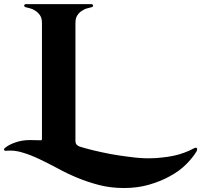

<svg xmlns="http://www.w3.org/2000/svg" viewBox="-109 -695 992 946"><path d="M845.7 36.1Q857.4 30.3 861.3 35.2Q863.3 37.1 862.3 40Q862.3 44.9 859.4 50.8Q840.8 82 807.6 115.2Q775.4 147.5 728.5 172.9Q683.6 198.2 626 214.8Q569.3 231.4 502 231.4Q436.5 231.4 379.9 216.8Q323.2 202.1 271.5 180.7Q219.7 159.2 173.8 133.8Q127.9 109.4 85 88.9Q42 68.4 2 56.6Q-38.1 43.9 -78.1 47.9Q-86.9 48.8 -88.9 43.9Q-88.9 43 -88.9 42Q-89.8 38.1 -85 34.2Q-65.4 17.6 -33.2 6.8Q-1 -4.9 39.1 -4.9Q64.5 -4.9 89.8 -3.9Q97.7 -2.9 97.7 -9.8Q97.7 -200.2 97.7 -582Q97.7 -605.5 87.9 -620.1Q77.1 -634.8 64.5 -642.6Q50.8 -651.4 38.1 -654.3Q25.4 -658.2 18.6 -659.2Q14.6 -659.2 12.7 -662.1Q9.8 -665 9.8 -668Q10.7 -670.9 12.7 -672.9Q15.6 -674.8 20.5 -674.8Q127 -674.8 339.8 -674.8Q344.7 -674.8 346.7 -672.9Q349.6 -670.9 349.6 -668Q349.6 -665 347.7 -662.1Q345.7 -659.2 340.8 -659.2Q335 -658.2 322.3 -654.3Q308.6 -651.4 295.9 -642.6Q282.2 -634.8 272.5 -620.1Q262.7 -605.5 262.7 -582Q262.7 -388.7 262.7 -2.9Q262.7 11.7 268.6 17.6Q274.4 24.4 284.2 27.3Q308.6 35.2 347.7 44.9Q387.7 54.7 433.6 63.5Q481.4 72.3 530.3 78.1Q580.1 85 623 85Q659.2 85 689.5 81.1Q719.7 78.1 747.1 72.3Q774.4 66.4 797.9 57.6Q822.3 48.8 845.7 36.1Z"/></svg>

Font: Mermaid
Style: Bold
Weight: 400
Designer: Scott Simpson
Version: Version 1.001